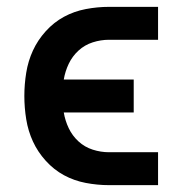

<svg xmlns="http://www.w3.org/2000/svg" viewBox="-20 -540 540 560"><path d="M298 0Q264 0 230 -6.5Q196 -13 166.5 -29Q137 -45 113.5 -71Q90 -97 76 -127.5Q62 -158 56.5 -192Q51 -226 51 -260Q51 -294 56.5 -328Q62 -362 76 -392.5Q90 -423 113.5 -449Q137 -475 166.5 -491Q196 -507 230 -513.5Q264 -520 298 -520H441V-424H298Q274 -424 250.5 -416.5Q227 -409 209 -392.5Q191 -376 180.5 -354Q170 -332 166 -308H370V-212H166Q170 -188 180.5 -166Q191 -144 209 -127.5Q227 -111 250.5 -103.5Q274 -96 298 -96H441V0Z"/></svg>

Font: Iosevka SS04
Style: Bold
Weight: 700
Monospace: yes
Designer: Belleve Invis
Foundry: Belleve Invis
Version: Version 19.0.0; ttfautohint (v1.8.4)